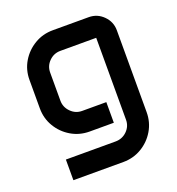

<svg xmlns="http://www.w3.org/2000/svg" viewBox="-127 -609 831 901"><g transform="rotate(-20 288.5 -159.0)"><path d="M53.7 -324.2Q53.7 -374.5 78.4 -415.5Q103 -456.5 144.5 -481.2Q186 -505.9 236.3 -505.9H415.5Q458 -505.9 488.3 -475.6Q518.6 -445.3 518.6 -402.8V5.9Q518.6 56.2 493.9 97.7Q469.2 139.2 427.7 163.8Q386.2 188.5 335.9 188.5H86.4V85.4H334.5Q368.2 85.4 391.8 62.3Q415.5 39.1 415.5 6.3V-402.8H236.3Q203.6 -402.8 180.2 -379.6Q156.7 -356.4 156.7 -323.2V-183.1Q156.7 -150.4 180.2 -126.7Q203.6 -103 236.3 -103H356.9V0H236.3Q186 0 144.5 -24.7Q103 -49.3 78.4 -90.6Q53.7 -131.8 53.7 -182.1Z"/></g></svg>

Font: Anta
Style: Regular
Weight: 400
Designer: Sergej Lebedev
Foundry: Sergej Lebedev
Version: Version 1.000; ttfautohint (v1.8.4.7-5d5b)